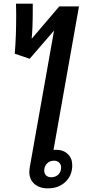

<svg xmlns="http://www.w3.org/2000/svg" viewBox="-20 -1025 470 1055"><path d="M377 -117Q377 -61 339.5 -25.5Q302 10 243 10Q196 10 168.5 -15Q141 -40 141 -81Q141 -87 143 -103L277 -857L143 -702L61 -730Q69 -821 69 -945L68 -1005H160V-970Q160 -871 154 -812L306 -990H414L274 -201Q279 -202 288 -202Q328 -202 352.5 -178.5Q377 -155 377 -117ZM316 -105Q316 -121 305 -131.5Q294 -142 277 -142Q253 -142 238 -126.5Q223 -111 223 -87Q223 -71 233.5 -61Q244 -51 261 -51Q285 -51 300.5 -66Q316 -81 316 -105Z"/></svg>

Font: Sarabun SemiBold
Style: Italic
Weight: 600
Italic angle: -10°
Designer: Suppakit Chalermlarp | Katatrad Co.,Ltd.
Foundry: Cadson Demak Co.,Ltd.
Version: Version 1.000; ttfautohint (v1.6)